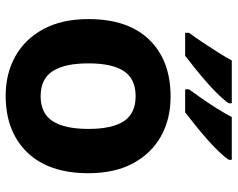

<svg xmlns="http://www.w3.org/2000/svg" viewBox="-98 -708 816 659"><g transform="rotate(90 309.5 -378.0)"><path d="M574 -273.7Q574 -138 502.5 -64Q431 10 308 10Q232.1 10 172.8 -23.1Q113.4 -56.2 79.2 -119.8Q45 -183.4 45 -274Q45 -410 116 -483Q187 -556 311 -556Q388.4 -556 447.2 -523Q506 -490 540 -427.3Q574 -364.5 574 -273.7ZM197 -274Q197 -193 223.5 -151.5Q250 -110 309.9 -110Q369 -110 395.5 -151.5Q422 -193 422 -274Q422 -355 395.5 -395.5Q369 -436 309.5 -436Q250 -436 223.5 -395.5Q197 -355 197 -274ZM528 -756Q520 -743 501 -723Q482 -703 457 -681Q432 -659 407.5 -639.5Q383 -620 365 -606H286V-619Q300 -638 318 -664Q336 -690 353 -717Q370 -744 381 -766H528ZM334 -756Q326 -743 307 -723Q288 -703 263 -681Q238 -659 213.5 -639.5Q189 -620 171 -606H92V-619Q106 -638 123.5 -664Q141 -690 158 -717Q175 -744 187 -766H334Z"/></g></svg>

Font: Noto Sans Ol Chiki
Style: Regular
Weight: 400
Designer: Monotype Design Team, Lewis McGuffie
Foundry: Monotype Imaging Inc.
Version: Version 2.003